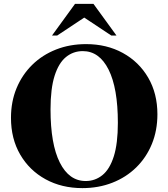

<svg xmlns="http://www.w3.org/2000/svg" viewBox="-20 -955 866 988"><path d="M423 -728Q529 -728 612 -682.5Q695 -637 742.5 -555.5Q790 -474 790 -367Q790 -283.5 761.5 -214Q733 -144.5 681 -93.5Q629 -42.5 558.2 -14.8Q487.5 13 404 13Q297.5 13 214.5 -32.5Q131.5 -78 84 -159.5Q36.5 -241 36.5 -348.5Q36.5 -432 65.2 -501.2Q94 -570.5 146 -621.5Q198 -672.5 268.5 -700.2Q339 -728 423 -728ZM421 -23.5Q469.5 -23.5 507 -53.8Q544.5 -84 565.5 -150Q586.5 -216 586.5 -323Q586.5 -501.5 538.8 -596.8Q491 -692 406 -692Q357 -692 319.5 -661.5Q282 -631 261 -565Q240 -499 240 -392Q240 -213.5 287.8 -118.5Q335.5 -23.5 421 -23.5ZM553 -772 413.5 -864.5 274 -772H247.5L366 -935H461L579.5 -772Z"/></svg>

Font: Newsreader Display
Style: Bold
Weight: 700
Designer: Hugues Gentile
Foundry: Production Type
Version: Version 1.001